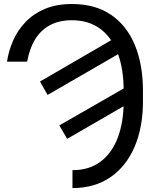

<svg xmlns="http://www.w3.org/2000/svg" viewBox="-20 -742 762 975"><path d="M15.6 -429Q23.8 -484.4 46.9 -536.6Q70 -588.8 110.1 -630.7Q150.2 -672.6 208.6 -697.1Q267 -721.6 345.2 -721.6Q463.8 -721.6 544 -666.7Q624.3 -611.9 665.1 -512.6Q706 -413.4 706 -279.8V-228.7Q706 -95.2 663.2 4.1Q620.4 103.3 540.3 158.2Q460.2 213.1 348 213.1V122.2Q433.2 122.2 491.1 78.5Q549 34.8 578.5 -44Q608 -122.9 608 -228.7V-281.2Q608 -392.8 577.4 -473Q546.9 -553.3 488.3 -596.2Q429.7 -639.2 345.2 -639.2Q281.2 -639.2 234.7 -614.7Q188.2 -590.2 159.1 -543.3Q130 -496.4 117.9 -429ZM183.2 -328.1 565.3 -549.7 605.1 -481.5 221.6 -259.9ZM281.2 -105.1 664.8 -325.3 694.6 -252.8 321 -36.9Z"/></svg>

Font: DeltaSans
Style: Regular
Weight: 400
Designer: Rasmus Andersson
Foundry: rsms
Version: Version 3.012